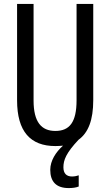

<svg xmlns="http://www.w3.org/2000/svg" viewBox="-20 -827 562 978"><path d="M303 25C303 -12 317 -48 380 -115C430 -151 455 -216 455 -317V-807H370V-316C370 -204 334 -160 262 -160C191 -160 151 -205 151 -315V-807H67V-316C67 -157 135 -83 262 -83C276 -83 288 -84 301 -85C264 -52 236 -8 236 38C236 98 266 131 330 131C348 131 367 129 381 123V66C373 69 360 72 347 72C319 72 303 57 303 25Z"/></svg>

Font: Noto Sans Kannada UI ExtraCondensed
Style: Regular
Weight: 400
Width: 2
Designer: Jelle Bosma - Monotype Design Team
Foundry: Monotype Imaging Inc.
Version: Version 2.005